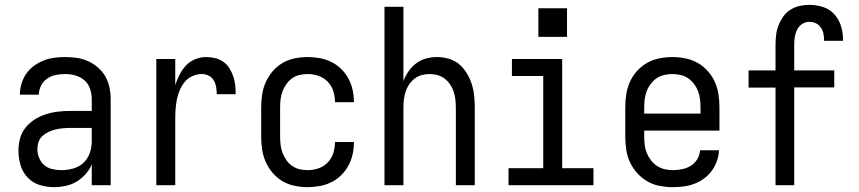

<svg xmlns="http://www.w3.org/2000/svg" viewBox="-20 -763 3540 791"><path d="M202 8Q172 8 143 -1Q114 -10 93.5 -32Q73 -54 64.5 -83Q56 -112 56 -142Q56 -167 62.5 -192Q69 -217 85 -237Q101 -257 122.5 -270.5Q144 -284 168.5 -292Q193 -300 218 -303Q243 -306 269 -306H358V-355Q358 -376 351 -397Q344 -418 328 -432Q312 -446 291 -452Q270 -458 249 -458Q229 -458 209.5 -454Q190 -450 174 -439Q158 -428 149 -410Q140 -392 140 -373H62Q62 -396 68.5 -418Q75 -440 88 -459Q101 -478 119.5 -491.5Q138 -505 159 -513.5Q180 -522 203 -525Q226 -528 249 -528Q273 -528 297 -524.5Q321 -521 343 -511Q365 -501 383.5 -485Q402 -469 414 -448Q426 -427 431 -403Q436 -379 436 -355V0H358V-86Q349 -64 332.5 -45.5Q316 -27 295 -14.5Q274 -2 250 3Q226 8 202 8ZM232 -62Q256 -62 280.5 -68.5Q305 -75 323 -91.5Q341 -108 349.5 -131.5Q358 -155 358 -180V-236H269Q254 -236 238.5 -234.5Q223 -233 208.5 -229.5Q194 -226 180 -219.5Q166 -213 155 -203Q144 -193 139 -178.5Q134 -164 134 -149Q134 -131 141 -113Q148 -95 162 -83Q176 -71 194.5 -66.5Q213 -62 232 -62Z M624 0V-520H702V-412Q709 -434 719.5 -455Q730 -476 746 -493Q762 -510 784 -519Q806 -528 829 -528Q848 -528 866.5 -523.5Q885 -519 900 -508.5Q915 -498 925 -482Q935 -466 941 -448.5Q947 -431 949 -412.5Q951 -394 951 -375H873Q873 -390 870.5 -404.5Q868 -419 860.5 -432Q853 -445 839.5 -451.5Q826 -458 811 -458Q791 -458 772.5 -449.5Q754 -441 741.5 -426Q729 -411 721 -392.5Q713 -374 709 -354.5Q705 -335 703.5 -315Q702 -295 702 -276V0Z M1247 8Q1221 8 1194 2.5Q1167 -3 1144 -16.5Q1121 -30 1103.5 -50.5Q1086 -71 1075 -95.5Q1064 -120 1060 -146.5Q1056 -173 1056 -200V-320Q1056 -347 1060 -373.5Q1064 -400 1075 -424.5Q1086 -449 1103.5 -469.5Q1121 -490 1144 -503.5Q1167 -517 1194 -522.5Q1221 -528 1247 -528Q1272 -528 1297 -523.5Q1322 -519 1344.5 -508Q1367 -497 1385 -479.5Q1403 -462 1415 -440Q1427 -418 1432.5 -393.5Q1438 -369 1438 -344V-342H1360V-343Q1360 -366 1353 -388Q1346 -410 1330 -426.5Q1314 -443 1292 -450.5Q1270 -458 1247 -458Q1230 -458 1213.5 -454Q1197 -450 1183 -440Q1169 -430 1159.5 -416Q1150 -402 1144 -386.5Q1138 -371 1136 -354Q1134 -337 1134 -320V-200Q1134 -183 1136 -166Q1138 -149 1144 -133.5Q1150 -118 1159.5 -104Q1169 -90 1183 -80Q1197 -70 1213.5 -66Q1230 -62 1247 -62Q1270 -62 1292 -69.5Q1314 -77 1330 -93.5Q1346 -110 1353 -132Q1360 -154 1360 -177V-178H1438V-176Q1438 -151 1432.5 -126.5Q1427 -102 1415 -80Q1403 -58 1385 -40.5Q1367 -23 1344.5 -12Q1322 -1 1297 3.5Q1272 8 1247 8Z M1564 0V-735H1642V-429Q1650 -450 1663 -469Q1676 -488 1694.5 -502Q1713 -516 1735.5 -522Q1758 -528 1780 -528Q1805 -528 1829 -521Q1853 -514 1871.5 -498.5Q1890 -483 1903 -461.5Q1916 -440 1923.5 -416.5Q1931 -393 1933.5 -368.5Q1936 -344 1936 -320V0H1858V-320Q1858 -337 1856 -353.5Q1854 -370 1849 -385.5Q1844 -401 1834.5 -415Q1825 -429 1812 -439Q1799 -449 1783 -453.5Q1767 -458 1750 -458Q1733 -458 1717 -453.5Q1701 -449 1688 -439Q1675 -429 1665.5 -415Q1656 -401 1651 -385.5Q1646 -370 1644 -353.5Q1642 -337 1642 -320V0Z M2075 0V-70H2218V-450H2089V-520H2296V-70H2425V0ZM2198 -611V-729H2316V-611Z M2752 8Q2725 8 2698 3Q2671 -2 2647.5 -15.5Q2624 -29 2605.5 -49.5Q2587 -70 2575.5 -94.5Q2564 -119 2560 -146Q2556 -173 2556 -200V-320Q2556 -347 2560 -374Q2564 -401 2575 -425.5Q2586 -450 2604.5 -470.5Q2623 -491 2646 -504Q2669 -517 2696 -522.5Q2723 -528 2750 -528Q2777 -528 2804 -522.5Q2831 -517 2854 -504Q2877 -491 2895.5 -470.5Q2914 -450 2925 -425.5Q2936 -401 2940 -374Q2944 -347 2944 -320V-225H2634V-200Q2634 -183 2636 -166Q2638 -149 2644.5 -133Q2651 -117 2661.5 -103Q2672 -89 2686.5 -79.5Q2701 -70 2718 -66Q2735 -62 2752 -62Q2771 -62 2790.5 -66Q2810 -70 2826 -80Q2842 -90 2852.5 -107Q2863 -124 2864 -144H2942Q2941 -121 2933.5 -99.5Q2926 -78 2912.5 -59.5Q2899 -41 2880.5 -27.5Q2862 -14 2841 -6Q2820 2 2797 5Q2774 8 2752 8ZM2866 -295V-320Q2866 -337 2864 -354Q2862 -371 2856 -387Q2850 -403 2839.5 -417Q2829 -431 2815 -440.5Q2801 -450 2784 -454Q2767 -458 2750 -458Q2733 -458 2716 -454Q2699 -450 2685 -440.5Q2671 -431 2660.5 -417Q2650 -403 2644 -387Q2638 -371 2636 -354Q2634 -337 2634 -320V-295Z M3175 0V-402H3064V-473H3175V-579Q3175 -599 3177.5 -619.5Q3180 -640 3187.5 -659Q3195 -678 3207 -695Q3219 -712 3236.5 -723Q3254 -734 3274 -738.5Q3294 -743 3314 -743Q3342 -743 3369.5 -734.5Q3397 -726 3416 -705.5Q3435 -685 3444 -658Q3453 -631 3453 -603V-595H3375V-599Q3375 -613 3372 -626Q3369 -639 3361 -650.5Q3353 -662 3340.5 -667.5Q3328 -673 3314 -673Q3298 -673 3284.5 -664Q3271 -655 3264 -641Q3257 -627 3254.5 -611Q3252 -595 3252 -579V-473H3417V-403H3252V0Z"/></svg>

Font: Iosevka Fuck
Style: Regular
Weight: 400
Monospace: yes
Designer: Belleve Invis
Foundry: Belleve Invis
Version: Version 28.0.7; ttfautohint (v1.8.3)